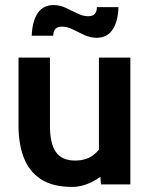

<svg xmlns="http://www.w3.org/2000/svg" viewBox="-20 -727 592 757"><path d="M265 10Q187 10 140.5 -21Q94 -52 73.5 -106.2Q53 -160.5 53 -231V-500H177V-231Q177 -161.5 200.2 -127.8Q223.5 -94 276 -94Q318 -94 345.8 -114Q373.5 -134 392 -170L370 -107V-500H494V0H378L372 -87L399 -52Q381 -29 342.2 -9.5Q303.5 10 265 10ZM361 -578Q336 -578 312.5 -589Q289 -600 267 -611Q245 -622 224 -622Q190 -622 190 -586H105Q107.5 -644.5 129 -675.8Q150.5 -707 191 -707Q216 -707 239.5 -696Q263 -685 285 -674Q307 -663 328 -663Q362 -663 362 -699H447Q445 -640.5 423.2 -609.2Q401.5 -578 361 -578Z"/></svg>

Font: Cabin Resolve
Style: Bold-Resolve
Weight: 700
Designer: Pablo Impallari
Foundry: Pablo Impallari. http://www.impallari.com Igino Marini. http://www.ikern.com
Version: Version 3.001